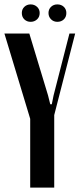

<svg xmlns="http://www.w3.org/2000/svg" viewBox="-26 -851 361 871"><path d="M192 -418 202 -378H209L217 -418L289 -699H315L220 -329V0H111V-312L-6 -699H107ZM73 -792Q73 -809 84.5 -820Q96 -831 113 -831Q130 -831 142 -820Q154 -809 154 -792Q154 -774 142 -763Q130 -752 113 -752Q96 -752 84.5 -763Q73 -774 73 -792ZM194 -792Q194 -809 205.5 -820Q217 -831 234 -831Q252 -831 263.5 -820Q275 -809 275 -792Q275 -774 263.5 -763Q252 -752 234 -752Q217 -752 205.5 -763.5Q194 -775 194 -792Z"/></svg>

Font: Moniqa Extra Bold Narrow Heading
Style: Regular
Weight: 800
Width: 4
Designer: Rajesh Rajput
Foundry: Rajesh Rajput
Version: Version 1.000;December 15, 2022;FontCreator 14.0.0.2794 32-b